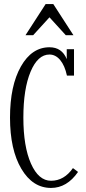

<svg xmlns="http://www.w3.org/2000/svg" viewBox="-20 -925 426 955"><path d="M307.1 -750 226.1 -838.9 145 -750H106.9L207 -904.8H245.1L345.2 -750ZM342.8 -88.9 368.2 -69.8Q313 9.8 233.9 9.8Q142.6 9.8 86.2 -85.4Q29.8 -180.7 29.8 -339.8Q29.8 -499 84 -594.5Q138.2 -689.9 226.1 -689.9Q288.1 -689.9 312 -630.9V-680.2H348.1V-548.8H313Q302.2 -599.1 279.3 -626.5Q256.3 -653.8 226.1 -653.8Q168 -653.8 132.1 -568.4Q96.2 -482.9 96.2 -339.8Q96.2 -196.8 134 -111.3Q171.9 -25.9 233.9 -25.9Q298.8 -25.9 342.8 -88.9Z"/></svg>

Font: Margherita Light
Style: Regular
Weight: 300
Designer: James Puckett
Foundry: Dunwich Type Founders
Version: Version 1.008;hotconv 1.0.109;makeotfexe 2.5.65596